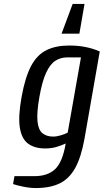

<svg xmlns="http://www.w3.org/2000/svg" viewBox="-20 -740 524 970"><path d="M162 210Q132 210 99.5 203.5Q67 197 46 190L53 150H153Q221 150 258.5 114.5Q296 79 312 -15Q288 -4 263 3Q238 10 208 10Q156 10 123 -13.5Q90 -37 80.5 -93.5Q71 -150 89 -250Q107 -350 137 -406.5Q167 -463 214.5 -486.5Q262 -510 329 -510Q374 -510 412 -502.5Q450 -495 484 -480L407 -40Q390 55 359.5 109.5Q329 164 280.5 187Q232 210 162 210ZM248 -50Q267 -50 288 -56.5Q309 -63 322 -70L389 -450H319Q287 -450 260.5 -433.5Q234 -417 213.5 -373.5Q193 -330 179 -250Q165 -170 169.5 -126.5Q174 -83 195 -66.5Q216 -50 248 -50ZM291 -570 347 -720H407L381 -570Z"/></svg>

Font: Cuprum
Style: Italic
Weight: 400
Italic angle: -10°
Designer: Jovanny Lemonad
Foundry: Jovanny Lemonad
Version: Version 3.000